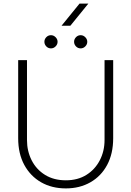

<svg xmlns="http://www.w3.org/2000/svg" viewBox="-20 -1034 730 1067"><path d="M346 13Q268 13 208.5 -21Q149 -55 115 -117.5Q81 -180 81 -266V-700H130V-256Q130 -194 156 -143Q182 -92 230.5 -62Q279 -32 346 -32Q412 -32 460 -62Q508 -92 534.5 -143Q561 -194 561 -256V-700H609V-266Q609 -180 575.5 -117.5Q542 -55 482.5 -21Q423 13 346 13ZM428.3 -765.1Q412.9 -765.1 402.3 -776.1Q391.7 -787.2 391.7 -801.7Q391.7 -816.2 402.3 -827.3Q412.9 -838.4 428.3 -838.4Q442.8 -838.4 453.9 -827.3Q465 -816.2 465 -801.7Q465 -787.2 453.9 -776.1Q442.8 -765.1 428.3 -765.1ZM263.3 -765.1Q247.9 -765.1 237.3 -776.1Q226.7 -787.2 226.7 -801.7Q226.7 -816.2 237.3 -827.3Q247.9 -838.4 263.3 -838.4Q277.8 -838.4 288.9 -827.3Q300 -816.2 300 -801.7Q300 -787.2 288.9 -776.1Q277.8 -765.1 263.3 -765.1ZM322 -891 422 -1014H471L371 -891Z"/></svg>

Font: MuseoModerno ExtraLight
Style: Regular
Weight: 200
Designer: Pablo Cosgaya, Héctor Gatti, Marcela Romero, and the Authors of The MuseoModerno Project.
Foundry: Omnibus-Type Team
Version: Version 1.001